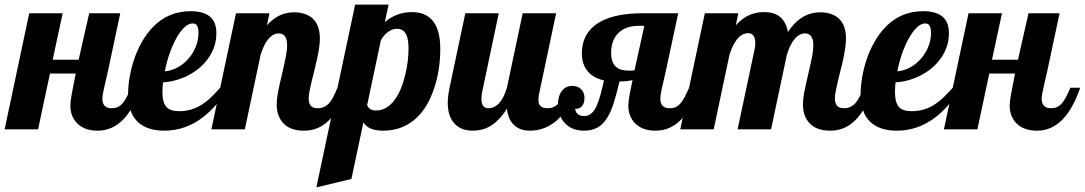

<svg xmlns="http://www.w3.org/2000/svg" viewBox="-58 -557 4673 827"><path d="M273.9 -26.4Q259.8 -40.5 252.4 -59.8Q245.1 -79.1 245.1 -100.1Q245.1 -118.7 250.7 -150.4Q256.3 -182.1 268.1 -240.2H157.2L106 0H-38.1L67.9 -500H211.9L168.9 -299.8H280.8L326.2 -500H460L407.2 -252L389.6 -174.8Q382.8 -144.5 382.8 -132.8Q382.8 -90.8 422.9 -90.8Q438 -90.8 449.2 -95.9Q460.4 -101.1 470.2 -112.3Q479 -122.6 487.1 -137.7Q495.1 -152.8 506.8 -179.2H548.8Q485.8 5.9 362.8 5.9Q305.2 5.9 273.9 -26.4Z M536.1 -31.2Q493.7 -70.8 493.7 -152.8Q493.7 -183.6 499.8 -221.2Q505.9 -258.8 518.1 -296.4Q531.7 -338.4 553 -376Q574.2 -413.6 602.5 -442.4Q668 -508.8 763.7 -508.8Q824.7 -508.8 852.5 -479.5Q874 -456.5 874 -413.1Q874 -370.6 855.5 -333.3Q836.9 -295.9 804.2 -267.1Q771.5 -238.8 730 -221.9Q688.5 -205.1 644 -202.1Q641.6 -176.8 641.6 -162.1Q641.6 -113.3 660.2 -94.7Q676.3 -78.1 713.9 -78.1Q768.1 -78.1 813 -107.4Q832 -119.6 849.6 -136.5Q867.2 -153.3 890.6 -179.2H924.8Q877.4 -99.1 815.9 -51.8Q740.2 5.9 649.9 5.9Q576.2 5.9 536.1 -31.2ZM752.9 -303.2Q773.4 -326.7 785.2 -355.7Q796.9 -384.8 796.9 -415Q796.9 -435.1 791.3 -445.6Q785.6 -456.1 772 -456.1Q753.9 -456.1 735.6 -438.5Q717.3 -420.9 700.2 -390.1Q684.6 -361.3 671.9 -324.7Q659.2 -288.1 651.9 -250Q679.7 -252 706.1 -266.1Q732.4 -280.3 752.9 -303.2Z M1159.7 -29.3Q1133.8 -59.6 1133.8 -106.9Q1133.8 -129.4 1139.4 -159.2Q1145 -189 1156.2 -235.8Q1167.5 -283.7 1173.1 -312.3Q1178.7 -340.8 1178.7 -361.8Q1178.7 -413.1 1142.6 -413.1Q1117.2 -413.1 1095.7 -386.2Q1077.6 -363.3 1064.5 -320.8L996.6 0H852.5L958.5 -500H1102.5L1091.8 -448.2Q1121.1 -481 1154.8 -494.1Q1179.7 -503.9 1208.5 -503.9Q1259.3 -503.9 1288.6 -477.5Q1319.8 -448.7 1319.8 -391.1Q1319.8 -356.4 1307.1 -300.8Q1303.7 -284.7 1295.9 -252.4Q1281.7 -198.2 1275.4 -166Q1271.5 -145.5 1271.5 -132.8Q1271.5 -112.8 1280.5 -101.8Q1289.6 -90.8 1311.5 -90.8Q1341.3 -90.8 1361.8 -115.2Q1377.4 -133.8 1395.5 -179.2H1437.5Q1400.4 -69.3 1343.8 -25.4Q1303.7 5.9 1251.5 5.9Q1189.5 5.9 1159.7 -29.3Z M1471.7 -537.1H1615.7L1599.6 -461.9Q1650.4 -504.9 1716.3 -504.9Q1772.5 -504.9 1803.2 -470.7Q1838.4 -430.7 1838.4 -347.2Q1838.4 -266.6 1817.9 -195.8Q1792 -105.5 1742.7 -55.7Q1682.1 5.9 1592.3 5.9Q1557.6 5.9 1535.2 -4.9Q1518.1 -12.7 1507.3 -29.8L1455.6 213.9L1304.7 250ZM1644.5 -130.4Q1671.9 -168.9 1688.5 -238.8Q1701.7 -294.9 1701.7 -350.1Q1701.7 -399.4 1683.6 -420.4Q1671.9 -433.1 1651.4 -433.1Q1633.3 -433.1 1614.7 -420.4Q1596.2 -407.7 1582.5 -383.8L1523.4 -104Q1526.9 -94.2 1536.4 -87.6Q1545.9 -81.1 1561.5 -81.1Q1609.9 -81.1 1644.5 -130.4Z M1901.9 -22.5Q1870.6 -53.7 1870.6 -113.8Q1870.6 -142.1 1878.4 -179.2L1946.3 -500H2090.3L2018.6 -160.2Q2015.6 -145 2015.6 -131.8Q2015.6 -90.8 2045.4 -90.8Q2072.8 -90.8 2094.7 -115.7Q2112.3 -136.7 2125.5 -179.2L2193.4 -500H2337.4L2265.6 -160.2Q2261.2 -145.5 2261.2 -127.9Q2261.2 -107.4 2271 -99.1Q2280.8 -90.8 2302.2 -90.8Q2330.1 -90.8 2352.1 -115.7Q2371.6 -137.7 2383.3 -179.2H2425.3Q2398.4 -103 2360.4 -58.6Q2328.1 -22 2287.6 -5.9Q2257.8 5.9 2224.6 5.9Q2181.6 5.9 2156.2 -18.1Q2130.9 -42 2125.5 -88.9Q2091.3 -34.2 2048.3 -10.7Q2017.6 5.9 1977.5 5.9Q1929.7 5.9 1901.9 -22.5Z M2373.5 -28.3Q2359.9 -43.5 2352.5 -64Q2345.2 -84.5 2345.2 -106.9Q2345.2 -142.6 2361.8 -164.8Q2378.4 -187 2407.2 -187Q2430.7 -187 2445.1 -172.6Q2459.5 -158.2 2459.5 -134.8Q2459.5 -113.3 2449.5 -100.8Q2439.5 -88.4 2424.8 -88.4Q2421.4 -88.4 2419.4 -88.9Q2420.4 -75.7 2428.2 -67.9Q2438 -57.1 2458.5 -57.1Q2475.6 -57.1 2488.3 -67.6Q2501 -78.1 2510.7 -98.6Q2519.5 -117.7 2527.3 -144.8Q2535.2 -171.9 2543.5 -210.9Q2499.5 -220.2 2475.1 -248Q2448.2 -278.8 2448.2 -327.1Q2448.2 -404.3 2505.4 -448.7Q2571.8 -500 2711.4 -500H2863.3L2810.1 -252L2792.5 -174.8Q2786.1 -146.5 2786.1 -132.8Q2786.1 -90.8 2826.2 -90.8Q2841.3 -90.8 2852.5 -95.9Q2863.8 -101.1 2873.5 -112.3Q2882.3 -122.6 2890.4 -137.7Q2898.4 -152.8 2910.2 -179.2H2952.1Q2889.2 5.9 2766.1 5.9Q2708.5 5.9 2677.2 -26.4Q2663.1 -40.5 2655.8 -59.8Q2648.4 -79.1 2648.4 -100.1Q2648.4 -114.3 2651.4 -134.3Q2654.3 -153.3 2666.5 -211.9Q2639.6 -206.1 2610.4 -206.1Q2596.7 -148.4 2584.7 -111.3Q2572.8 -74.2 2557.1 -49.3Q2540 -21.5 2515.9 -7.8Q2491.7 5.9 2457.5 5.9Q2404.3 5.9 2373.5 -28.3ZM2662.6 -252.9H2665Q2668.5 -252.9 2675.3 -254.9L2717.3 -445.8H2693.4Q2635.3 -445.8 2604.5 -413.6Q2589.4 -398.4 2581.8 -377Q2574.2 -355.5 2574.2 -330.1Q2574.2 -288.1 2595.2 -269.5Q2613.3 -252.9 2646.5 -252.9Z M3426.3 -29.3Q3400.4 -59.6 3400.4 -106.9Q3400.4 -129.4 3406 -159.2Q3411.6 -189 3422.9 -235.8Q3434.1 -283.7 3439.7 -312.3Q3445.3 -340.8 3445.3 -361.8Q3445.3 -413.1 3409.2 -413.1Q3383.8 -413.1 3362.3 -386.2Q3344.2 -363.3 3331.1 -320.8L3263.2 0H3119.1L3192.4 -345.2Q3195.3 -356.9 3195.3 -370.1Q3195.3 -390.1 3189 -400.9Q3180.7 -414.1 3165 -414.1Q3136.7 -414.1 3115.7 -386.7Q3097.2 -363.3 3084 -320.8L3016.1 0H2872.1L2978 -500H3122.1L3111.3 -448.2Q3140.6 -481 3175.3 -494.6Q3202.6 -504.9 3233.4 -504.9Q3275.4 -504.9 3300.3 -485.4Q3328.1 -463.4 3335.9 -418.9Q3368.2 -468.8 3410.2 -489.3Q3439.9 -503.9 3475.1 -503.9Q3525.4 -503.9 3554.7 -477.5Q3585.9 -448.7 3585.9 -391.1Q3585.9 -358.4 3573.7 -300.8Q3568.8 -276.9 3562 -252.4Q3549.8 -205.6 3542 -166Q3538.1 -145.5 3538.1 -132.8Q3538.1 -112.8 3547.1 -101.8Q3556.2 -90.8 3578.1 -90.8Q3607.9 -90.8 3628.4 -115.2Q3644 -133.8 3662.1 -179.2H3704.1Q3667 -69.3 3610.4 -25.4Q3570.3 5.9 3518.1 5.9Q3456.1 5.9 3426.3 -29.3Z M3691.4 -31.2Q3648.9 -70.8 3648.9 -152.8Q3648.9 -183.6 3655 -221.2Q3661.1 -258.8 3673.3 -296.4Q3687 -338.4 3708.3 -376Q3729.5 -413.6 3757.8 -442.4Q3823.2 -508.8 3918.9 -508.8Q3980 -508.8 4007.8 -479.5Q4029.3 -456.5 4029.3 -413.1Q4029.3 -370.6 4010.7 -333.3Q3992.2 -295.9 3959.5 -267.1Q3926.8 -238.8 3885.3 -221.9Q3843.8 -205.1 3799.3 -202.1Q3796.9 -176.8 3796.9 -162.1Q3796.9 -113.3 3815.4 -94.7Q3831.5 -78.1 3869.1 -78.1Q3923.3 -78.1 3968.3 -107.4Q3987.3 -119.6 4004.9 -136.5Q4022.5 -153.3 4045.9 -179.2H4080.1Q4032.7 -99.1 3971.2 -51.8Q3895.5 5.9 3805.2 5.9Q3731.4 5.9 3691.4 -31.2ZM3908.2 -303.2Q3928.7 -326.7 3940.4 -355.7Q3952.1 -384.8 3952.1 -415Q3952.1 -435.1 3946.5 -445.6Q3940.9 -456.1 3927.2 -456.1Q3909.2 -456.1 3890.9 -438.5Q3872.6 -420.9 3855.5 -390.1Q3839.8 -361.3 3827.1 -324.7Q3814.5 -288.1 3807.1 -250Q3835 -252 3861.3 -266.1Q3887.7 -280.3 3908.2 -303.2Z M4319.8 -26.4Q4305.7 -40.5 4298.3 -59.8Q4291 -79.1 4291 -100.1Q4291 -118.7 4296.6 -150.4Q4302.2 -182.1 4314 -240.2H4203.1L4151.9 0H4007.8L4113.8 -500H4257.8L4214.8 -299.8H4326.7L4372.1 -500H4505.9L4453.1 -252L4435.5 -174.8Q4428.7 -144.5 4428.7 -132.8Q4428.7 -90.8 4468.8 -90.8Q4483.9 -90.8 4495.1 -95.9Q4506.3 -101.1 4516.1 -112.3Q4524.9 -122.6 4533 -137.7Q4541 -152.8 4552.7 -179.2H4594.7Q4531.7 5.9 4408.7 5.9Q4351.1 5.9 4319.8 -26.4Z"/></svg>

Font: Pattaya
Style: Regular
Weight: 400
Designer: Pablo Impallari / Thai characters Designed by Thanarat Vachiruckul and Suppakit Chalermlarp
Foundry: Pablo Impallari
Version: Version 2.001